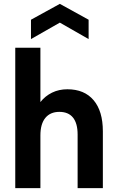

<svg xmlns="http://www.w3.org/2000/svg" viewBox="-20 -965 597 985"><path d="M58.3 -720H187.3V-441.5Q211.8 -472.5 247.1 -489.8Q282.3 -507 325.7 -507Q412.7 -507 460.2 -451Q507.7 -395 507.7 -291V0H378.2V-275Q378.2 -332.3 354.5 -361.7Q330.8 -391.1 284.5 -391.1Q238.1 -391.1 212.7 -360.2Q187.3 -329.3 187.3 -270.5V0H58.3ZM138.9 -863.8 287 -945.2 434.6 -863.8V-764.5L287 -848.9L138.9 -764.5Z"/></svg>

Font: AF Albert Sans Medium
Style: Regular
Weight: 500
Designer: Andreas Rasmussen
Foundry: a.Foundry
Version: Version 1.300;Glyphs 3.2 (3231)